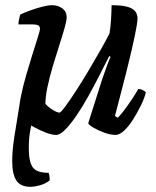

<svg xmlns="http://www.w3.org/2000/svg" viewBox="-20 -520 602 740"><path d="M97 200Q59 200 43 175.5Q27 151 27 100Q27 61 35.5 5.5Q44 -50 56 -121L107 -64Q100 -38 95.5 -11Q91 16 91 52Q91 103 106 124.5Q121 146 167 146Q169 149 170.5 158Q172 167 171 176Q153 189 133 194.5Q113 200 97 200ZM196 0Q180 0 156.5 -9Q133 -18 109.5 -31Q86 -44 70 -56.5Q54 -69 52 -75Q52 -105 60 -145.5Q68 -186 80.5 -229Q93 -272 105 -310.5Q117 -349 125.5 -375.5Q134 -402 134 -409Q134 -420 126 -423Q118 -426 106 -426H51Q51 -437 54 -448Q57 -459 58 -464Q73 -471 96 -479.5Q119 -488 142.5 -494Q166 -500 180 -500Q204 -500 220.5 -487.5Q237 -475 237 -453Q237 -441 229 -412.5Q221 -384 208.5 -345.5Q196 -307 183.5 -265Q171 -223 163 -185Q155 -147 155 -120Q165 -108 182.5 -97Q200 -86 209 -86Q214 -86 231.5 -109.5Q249 -133 273 -170Q297 -207 322 -249Q347 -291 368.5 -329Q390 -367 402 -391Q406 -414 408 -445Q410 -476 410 -500Q447 -500 468.5 -494.5Q490 -489 500 -477.5Q510 -466 510 -449Q510 -432 499.5 -381.5Q489 -331 469.5 -253Q450 -175 423 -73L434 -66Q445 -77 460 -97Q475 -117 489.5 -139Q504 -161 513 -177Q522 -177 531 -172.5Q540 -168 542 -163Q537 -142 523.5 -114.5Q510 -87 493.5 -60.5Q477 -34 459 -17Q441 0 425 0Q406 0 382.5 -8.5Q359 -17 341 -27.5Q323 -38 320 -45L373 -212Q383 -241 392 -266Q401 -291 406 -301L401 -304Q384 -270 363 -229Q342 -188 319.5 -147.5Q297 -107 274 -73.5Q251 -40 231 -20Q211 0 196 0Z"/></svg>

Font: Texturina 12pt SemiBold
Style: Italic
Weight: 600
Italic angle: -11°
Version: Version 1.002